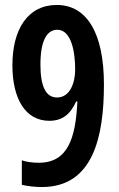

<svg xmlns="http://www.w3.org/2000/svg" viewBox="-20 -744 480 774"><path d="M149 10C356 10 399 -194 399 -404C399 -612 329 -724 209 -724C92 -724 30 -626 30 -481C30 -348 81 -257 179 -257C232 -257 264 -284 287 -335H292C285 -188 254 -88 137 -88C116 -88 89 -90 68 -98V1C92 7 124 10 149 10ZM210 -351C165 -351 143 -395 143 -484C143 -580 169 -624 211 -624C268 -624 283 -534 283 -464C283 -408 261 -351 210 -351Z"/></svg>

Font: Noto Sans Devanagari ExtraCondensed SemiBold
Style: Regular
Weight: 600
Width: 2
Designer: Jelle Bosma - Monotype Design Team
Foundry: Monotype Imaging Inc.
Version: Version 2.004